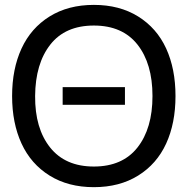

<svg xmlns="http://www.w3.org/2000/svg" viewBox="-20 -755 772 790"><path d="M548.3 -32.5Q471.7 15.1 366.2 15.1Q260.7 15.1 184.1 -32.5Q107.4 -80.1 68.6 -164.3Q29.8 -248.5 29.8 -359.9Q29.8 -471.2 68.6 -555.4Q107.4 -639.6 184.1 -687.3Q260.7 -734.9 366.2 -734.9Q471.7 -734.9 548.3 -687.3Q625 -639.6 663.6 -555.7Q702.1 -471.7 702.1 -359.9Q702.1 -248 663.6 -164.1Q625 -80.1 548.3 -32.5ZM124.5 -359.9Q123.5 -227.1 186 -148.4Q248.5 -69.8 366.2 -69.8Q483.9 -69.8 545.7 -148.2Q607.4 -226.6 607.4 -359.9Q607.4 -493.2 545.7 -571.5Q483.9 -649.9 366.2 -649.9Q248.5 -649.9 187 -571.5Q125.5 -493.2 124.5 -359.9ZM237.8 -323.7V-396.5H494.1V-323.7Z"/></svg>

Font: Vela Sans Med
Style: Regular
Weight: 500
Designer: Principal design: Mikhail Sharanda - project Manrope.
Design modification: Ravid Balaliev
Foundry: Mikhail Sharanda
Version: Version 1.001